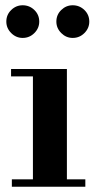

<svg xmlns="http://www.w3.org/2000/svg" viewBox="-20 -709 363 729"><path d="M105 -15V-431H234V-15ZM25 0V-28H304V0ZM22 -419V-447H234V-419ZM256 -565Q231 -565 212.5 -583.5Q194 -602 194 -627Q194 -653 212.5 -671Q231 -689 256 -689Q282 -689 300.5 -671Q319 -653 319 -627Q319 -602 300.5 -583.5Q282 -565 256 -565ZM66 -565Q41 -565 22.5 -583.5Q4 -602 4 -627Q4 -653 22.5 -671Q41 -689 66 -689Q92 -689 110.5 -671Q129 -653 129 -627Q129 -602 110.5 -583.5Q92 -565 66 -565Z"/></svg>

Font: Libre Bodoni SemiBold
Style: Regular
Weight: 600
Designer: Pablo Impallari, Rodrigo Fuenzalida
Foundry: Impallari Type
Version: Version 2.005;gftools[0.9.23]